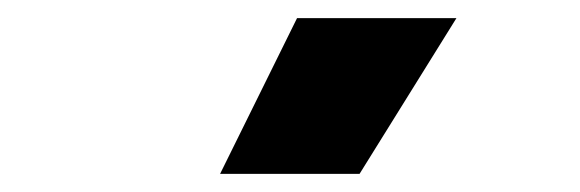

<svg xmlns="http://www.w3.org/2000/svg" viewBox="-20 -750 640 212"><path d="M223 -558 308 -730H484L377 -558Z"/></svg>

Font: SUSE ExtraBold
Style: Regular
Weight: 800
Designer: Rene Bieder
Foundry: SUSE
Version: Version 1.000